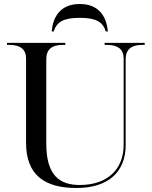

<svg xmlns="http://www.w3.org/2000/svg" viewBox="-20 -928 757 958"><path d="M238 -771H248C263 -819 297 -839 378 -839C459 -839 493 -819 508 -771H518C512 -846 473 -908 378 -908C283 -908 244 -846 238 -771ZM362 10C521 10 607 -71 607 -204V-632C607 -680 634 -704 689 -704H702V-714H502V-704H515C569 -704 597 -681 597 -636V-206C597 -81 514 -5 378 -5C281 -5 211 -49 211 -210V-633C211 -681 238 -704 293 -704H306V-714H15V-704H28C82 -704 110 -681 110 -636V-216C110 -53 204 10 362 10Z"/></svg>

Font: Noto Serif Display
Style: Regular
Weight: 400
Designer: Monotype Design Team
Foundry: Monotype Imaging Inc.
Version: Version 2.009